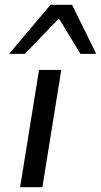

<svg xmlns="http://www.w3.org/2000/svg" viewBox="-20 -782 422 802"><path d="M64 0 143 -490H236L157 0ZM18 -557 191 -762H281L382 -557H316L226 -705L84 -557Z"/></svg>

Font: Nunito Sans 10pt Expanded
Style: Italic
Weight: 400
Width: 7
Italic angle: -9°
Designer: Vernon Adams
Foundry: Vernon Adams
Version: Version 3.101;gftools[0.9.27]